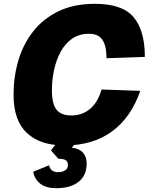

<svg xmlns="http://www.w3.org/2000/svg" viewBox="-20 -746 790 1006"><path d="M318 16Q191 16 121 -49Q51 -114 51 -250Q51 -343 76 -428.5Q101 -514 153.5 -581Q206 -648 286.5 -687Q367 -726 478 -726Q621 -726 680 -656Q739 -586 739 -448L538 -441Q538 -506 516.5 -537.5Q495 -569 447 -569Q396 -569 359 -544Q322 -519 298.5 -476Q275 -433 263.5 -380.5Q252 -328 252 -272Q252 -202 276 -171.5Q300 -141 353 -141Q411 -141 452 -175.5Q493 -210 512 -277L715 -270Q667 -131 567 -57.5Q467 16 318 16ZM275 240Q221 240 191 216.5Q161 193 154 154L237 120Q241 137 252 146.5Q263 156 285 156Q307 156 321.5 146.5Q336 137 336 118Q336 103 326 94.5Q316 86 286 86L247 42L287 -10H388L356 28Q395 32 414.5 53.5Q434 75 434 110Q434 174 391.5 207Q349 240 275 240Z"/></svg>

Font: Geist Black
Style: Italic
Weight: 900
Italic angle: -12°
Designer: Basement.studio, Andrés Briganti, Mateo Zaragoza
Foundry: Basement.studio, Vercel, Andrés Briganti, Guido Ferreyra, Mateo Zaragoza
Version: Version 1.500; ttfautohint (v1.8.4.7-5d5b)